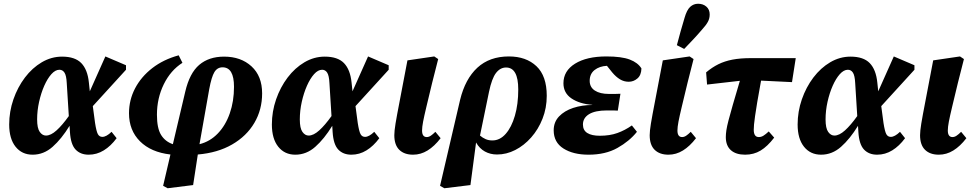

<svg xmlns="http://www.w3.org/2000/svg" viewBox="-20 -810 5199 1024"><path d="M178 -173Q178 -126 192 -106.5Q206 -87 225 -87Q251 -87 281.5 -114.5Q312 -142 347 -191L336 -367Q334 -407 324 -422.5Q314 -438 297 -438Q275 -438 254 -414.5Q233 -391 216 -352.5Q199 -314 188.5 -267Q178 -220 178 -173ZM154 15Q97 15 63 -27.5Q29 -70 29 -146Q29 -215 51.5 -280Q74 -345 113 -396.5Q152 -448 203 -478Q254 -508 311 -508Q380 -508 413.5 -473.5Q447 -439 454 -370L459 -323L542 -509L652 -462V-438L475 -244L487 -154Q494 -109 502 -94.5Q510 -80 526 -80Q547 -80 575 -107L602 -73Q571 -31 533.5 -8Q496 15 453 15Q409 15 383 -12.5Q357 -40 353 -106L351 -139Q308 -69 260.5 -27Q213 15 154 15Z M1096 -335 1044 -41Q1100 -55 1141.5 -98Q1183 -141 1205.5 -205.5Q1228 -270 1228 -347Q1228 -451 1167 -451Q1139 -451 1123.5 -425.5Q1108 -400 1096 -335ZM874 194 850 181 889 14Q785 2 726.5 -56.5Q668 -115 668 -206Q668 -277 700.5 -339Q733 -401 792.5 -447Q852 -493 933 -515L953 -475Q890 -435 853.5 -360.5Q817 -286 817 -198Q817 -126 839 -90.5Q861 -55 902 -41L968 -321Q991 -420 1042.5 -464Q1094 -508 1175 -508Q1265 -508 1321.5 -456Q1378 -404 1378 -312Q1378 -225 1336.5 -154.5Q1295 -84 1218 -39.5Q1141 5 1035 14L1010 177Z M1579 -173Q1579 -126 1593 -106.5Q1607 -87 1626 -87Q1652 -87 1682.5 -114.5Q1713 -142 1748 -191L1737 -367Q1735 -407 1725 -422.5Q1715 -438 1698 -438Q1676 -438 1655 -414.5Q1634 -391 1617 -352.5Q1600 -314 1589.5 -267Q1579 -220 1579 -173ZM1555 15Q1498 15 1464 -27.5Q1430 -70 1430 -146Q1430 -215 1452.5 -280Q1475 -345 1514 -396.5Q1553 -448 1604 -478Q1655 -508 1712 -508Q1781 -508 1814.5 -473.5Q1848 -439 1855 -370L1860 -323L1943 -509L2053 -462V-438L1876 -244L1888 -154Q1895 -109 1903 -94.5Q1911 -80 1927 -80Q1948 -80 1976 -107L2003 -73Q1972 -31 1934.5 -8Q1897 15 1854 15Q1810 15 1784 -12.5Q1758 -40 1754 -106L1752 -139Q1709 -69 1661.5 -27Q1614 15 1555 15Z M2183 15Q2136 15 2109.5 -11Q2083 -37 2083 -89Q2083 -111 2089.5 -151Q2096 -191 2112 -273L2153 -488L2296 -509L2317 -495L2285 -369Q2266 -290 2254 -240Q2242 -190 2236.5 -161Q2231 -132 2231 -114Q2231 -79 2256 -79Q2267 -79 2278 -86.5Q2289 -94 2302 -107L2330 -73Q2297 -30 2260.5 -7.5Q2224 15 2183 15Z M2588 -320 2540 -87Q2554 -75 2570 -68Q2586 -61 2606 -61Q2646 -61 2677 -96Q2708 -131 2726 -192.5Q2744 -254 2744 -333Q2744 -450 2679 -450Q2648 -450 2625.5 -421Q2603 -392 2588 -320ZM2350 194 2327 181 2434 -278Q2461 -389 2526 -449Q2591 -509 2694 -509Q2786 -509 2841 -457Q2896 -405 2896 -299Q2896 -234 2873.5 -177Q2851 -120 2813 -77Q2775 -34 2728 -10Q2681 14 2631 14Q2595 14 2566 -2Q2537 -18 2519 -50L2489 177Z M3119 15Q3037 15 2985 -18Q2933 -51 2933 -115Q2933 -159 2961.5 -189Q2990 -219 3037 -234.5Q3084 -250 3139 -250L3138 -251Q3071 -256 3028 -285Q2985 -314 2985 -366Q2985 -432 3047 -470.5Q3109 -509 3214 -509Q3295 -509 3338.5 -492.5Q3382 -476 3401 -445Q3400 -409 3379.5 -391.5Q3359 -374 3333 -374Q3308 -374 3286.5 -387Q3265 -400 3245 -424L3217 -459Q3177 -457 3151 -436.5Q3125 -416 3125 -379Q3125 -345 3152.5 -327Q3180 -309 3228 -309Q3247 -309 3260 -309Q3273 -309 3289 -310L3275 -220Q3266 -221 3250 -221Q3234 -221 3217 -221Q3154 -221 3121.5 -201Q3089 -181 3089 -146Q3089 -115 3112.5 -100.5Q3136 -86 3179 -86Q3232 -86 3272.5 -100.5Q3313 -115 3350 -141L3377 -107Q3337 -57 3273 -21Q3209 15 3119 15Z M3545 15Q3498 15 3471.5 -11Q3445 -37 3445 -89Q3445 -111 3451.5 -151Q3458 -191 3474 -273L3515 -488L3658 -509L3679 -495L3647 -369Q3628 -290 3616 -240Q3604 -190 3598.5 -161Q3593 -132 3593 -114Q3593 -79 3618 -79Q3629 -79 3640 -86.5Q3651 -94 3664 -107L3692 -73Q3659 -30 3622.5 -7.5Q3586 15 3545 15ZM3590 -569Q3600 -606 3610 -643Q3620 -680 3631 -715Q3643 -757 3661 -773.5Q3679 -790 3703 -790Q3730 -790 3747.5 -774.5Q3765 -759 3765 -733Q3765 -711 3755 -693Q3745 -675 3724 -652Q3701 -625 3677.5 -600Q3654 -575 3629 -549Z M3751 -359 3746 -424Q3778 -451 3811.5 -467.5Q3845 -484 3886.5 -492Q3928 -500 3985 -500H4224L4204 -372L4039 -380Q4026 -310 4018.5 -264.5Q4011 -219 4007 -191Q4003 -163 4001.5 -146.5Q4000 -130 4000 -118Q4000 -79 4027 -79Q4040 -79 4052 -86.5Q4064 -94 4080 -109L4109 -76Q4073 -29 4036.5 -7Q4000 15 3954 15Q3905 15 3878 -9Q3851 -33 3851 -79Q3851 -95 3854 -115.5Q3857 -136 3865.5 -168.5Q3874 -201 3888.5 -251.5Q3903 -302 3926 -379Z M4383 -173Q4383 -126 4397 -106.5Q4411 -87 4430 -87Q4456 -87 4486.5 -114.5Q4517 -142 4552 -191L4541 -367Q4539 -407 4529 -422.5Q4519 -438 4502 -438Q4480 -438 4459 -414.5Q4438 -391 4421 -352.5Q4404 -314 4393.5 -267Q4383 -220 4383 -173ZM4359 15Q4302 15 4268 -27.5Q4234 -70 4234 -146Q4234 -215 4256.5 -280Q4279 -345 4318 -396.5Q4357 -448 4408 -478Q4459 -508 4516 -508Q4585 -508 4618.5 -473.5Q4652 -439 4659 -370L4664 -323L4747 -509L4857 -462V-438L4680 -244L4692 -154Q4699 -109 4707 -94.5Q4715 -80 4731 -80Q4752 -80 4780 -107L4807 -73Q4776 -31 4738.5 -8Q4701 15 4658 15Q4614 15 4588 -12.5Q4562 -40 4558 -106L4556 -139Q4513 -69 4465.5 -27Q4418 15 4359 15Z M4987 15Q4940 15 4913.5 -11Q4887 -37 4887 -89Q4887 -111 4893.5 -151Q4900 -191 4916 -273L4957 -488L5100 -509L5121 -495L5089 -369Q5070 -290 5058 -240Q5046 -190 5040.5 -161Q5035 -132 5035 -114Q5035 -79 5060 -79Q5071 -79 5082 -86.5Q5093 -94 5106 -107L5134 -73Q5101 -30 5064.5 -7.5Q5028 15 4987 15Z"/></svg>

Font: Source Serif 4 SmText
Style: Bold Italic
Weight: 700
Italic angle: -12°
Designer: Frank Grießhammer
Foundry: Adobe
Version: Version 4.005;hotconv 1.1.0;makeotfexe 2.6.0